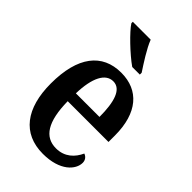

<svg xmlns="http://www.w3.org/2000/svg" viewBox="-231 -852 949 949"><g transform="rotate(45 243.0 -378.0)"><path d="M269 -606H322V-619C297 -657 255 -721 238 -766H113V-756C135 -721 217 -642 269 -606ZM260 10C380 10 431 -51 431 -98C431 -118 419 -131 404 -136C384 -92 347 -55 287 -55C207 -55 165 -119 163 -261H448V-306C448 -464 373 -548 251 -548C118 -548 42 -452 42 -264C42 -91 118 10 260 10ZM329 -317H164C167 -428 199 -490 253 -490C308 -490 329 -422 329 -317Z"/></g></svg>

Font: Noto Serif Ethiopic Condensed SemiBold
Style: Regular
Weight: 600
Width: 3
Designer: Monotype Design Team
Foundry: Monotype Imaging Inc.
Version: Version 2.102